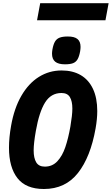

<svg xmlns="http://www.w3.org/2000/svg" viewBox="-20 -1182 709 1218"><path d="M37 -245Q37 -310 50.5 -385Q70 -495.5 115.5 -574.2Q161 -653 226.5 -694Q292 -735 371 -735Q441.5 -735 492 -705.5Q542.5 -676 569.8 -618.2Q597 -560.5 597 -477.5Q597 -427.5 586.5 -368Q554.5 -186 474.5 -84.5Q394.5 17 258.5 17Q144.5 17 90.8 -51.8Q37 -120.5 37 -245ZM426.5 -379Q439 -453 439 -493Q439 -540.5 423.2 -566.2Q407.5 -592 370 -592Q303.5 -592 266 -531.8Q228.5 -471.5 207.5 -352Q193.5 -272.5 193.5 -228Q193.5 -179.5 209.8 -152.2Q226 -125 264.5 -125Q312 -125 343.8 -159Q375.5 -193 394.2 -248Q413 -303 426.5 -379ZM310 -841.5Q310 -852 312.5 -868Q318.5 -901 329 -918.5Q339.5 -936 358.5 -943.2Q377.5 -950.5 410.5 -950.5Q452 -950.5 471.5 -934.5Q491 -918.5 491 -884.5Q491 -873.5 488.5 -857Q482.5 -824 472.2 -806.2Q462 -788.5 443.5 -781.2Q425 -774 392 -774Q350.5 -774 330.2 -790.5Q310 -807 310 -841.5ZM235 -1161.5H669L649 -1053.5H215Z"/></svg>

Font: JuliaMono Black
Style: Italic
Weight: 900
Italic angle: -9°
Monospace: yes
Designer: cormullion
Foundry: corm
Version: Version 0.057; ttfautohint (v1.8.4)